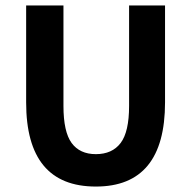

<svg xmlns="http://www.w3.org/2000/svg" viewBox="-20 -673 702 705"><path d="M332 12Q76 12 76 -297V-653H213V-284Q213 -189 243 -148Q273 -107 332 -107Q392 -107 423 -148Q454 -189 454 -284V-653H586V-297Q586 12 332 12Z"/></svg>

Font: Assistant
Style: Bold
Weight: 700
Designer: Hebrew By Ben Nathan, Latin by Paul Hunt
Version: Version 2.001;PS 002.001;hotconv 1.0.88;makeotf.lib2.5.64775